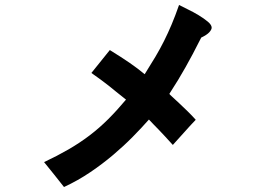

<svg xmlns="http://www.w3.org/2000/svg" viewBox="-20 -697 1040 771"><path d="M830 -586Q830 -578 820.5 -567.5Q811 -557 788 -546Q769 -508 754 -480Q739 -452 725 -427Q711 -402 695.5 -376.5Q680 -351 660 -320Q661 -318 672 -308Q683 -298 699 -283Q715 -268 733 -250.5Q751 -233 766 -216Q742 -191 720 -166Q698 -141 674 -115Q656 -135 642.5 -149.5Q629 -164 618 -175.5Q607 -187 597.5 -196.5Q588 -206 578 -217Q549 -184 513 -147.5Q477 -111 434.5 -75Q392 -39 342.5 -5.5Q293 28 237 54Q217 28 197 3.5Q177 -21 157 -46Q210 -71 255 -97Q300 -123 339.5 -153Q379 -183 414.5 -218.5Q450 -254 486 -297Q463 -315 446.5 -328.5Q430 -342 415 -354Q400 -366 384 -377.5Q368 -389 347 -404L421 -496Q468 -467 500 -445Q532 -423 561 -399Q585 -437 604 -469Q623 -501 639 -533Q655 -565 669.5 -599.5Q684 -634 699 -677Q712 -670 734 -659.5Q756 -649 777.5 -636Q799 -623 814.5 -610Q830 -597 830 -586Z"/></svg>

Font: D2Coding ligature
Style: Bold
Weight: 700
Monospace: yes
Designer: Yong-Rak Park; Jeong-Hwan Yoon; Sang-Min Lee;
Foundry: NHN Corporation
Version: Version 1.3.2; Build 20180524